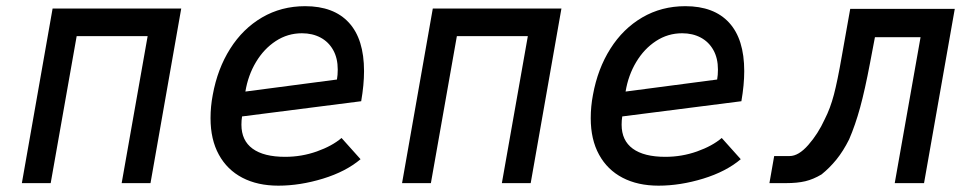

<svg xmlns="http://www.w3.org/2000/svg" viewBox="-20 -578 3040 606"><path d="M146 -551H552L455 0H364L446 -464H222L140 0H49Z M644.5 -205Q644.5 -242 651.5 -278.5Q666.5 -361 706.5 -424.2Q746.5 -487.5 807.2 -523Q868 -558.5 943 -558.5Q1033.5 -558.5 1081.2 -506.5Q1129 -454.5 1129 -353.5Q1129 -310.5 1120 -258.5L744 -210.5Q742 -198.5 742 -184.5Q742 -134.5 777.2 -108.8Q812.5 -83 880 -83Q932 -83 980 -100Q1028 -117 1058 -142.5L1118 -75.5Q1072 -36.5 999.5 -14.2Q927 8 858.5 8Q793 8 745 -17Q697 -42 670.8 -89.8Q644.5 -137.5 644.5 -205ZM1046 -358.5Q1046 -394.5 1031.5 -420.2Q1017 -446 991.5 -459.5Q966 -473 933 -473Q888 -473 850.5 -448.5Q813 -424 788 -382.2Q763 -340.5 754.5 -289L1043.5 -327Q1046 -341 1046 -358.5Z M1346 -551H1752L1655 0H1564L1646 -464H1422L1340 0H1249Z M1844.5 -205Q1844.5 -242 1851.5 -278.5Q1866.5 -361 1906.5 -424.2Q1946.5 -487.5 2007.2 -523Q2068 -558.5 2143 -558.5Q2233.5 -558.5 2281.2 -506.5Q2329 -454.5 2329 -353.5Q2329 -310.5 2320 -258.5L1944 -210.5Q1942 -198.5 1942 -184.5Q1942 -134.5 1977.2 -108.8Q2012.5 -83 2080 -83Q2132 -83 2180 -100Q2228 -117 2258 -142.5L2318 -75.5Q2272 -36.5 2199.5 -14.2Q2127 8 2058.5 8Q1993 8 1945 -17Q1897 -42 1870.8 -89.8Q1844.5 -137.5 1844.5 -205ZM2246 -358.5Q2246 -394.5 2231.5 -420.2Q2217 -446 2191.5 -459.5Q2166 -473 2133 -473Q2088 -473 2050.5 -448.5Q2013 -424 1988 -382.2Q1963 -340.5 1954.5 -289L2243.5 -327Q2246 -341 2246 -358.5Z M2423.5 -85.5H2472.5Q2500.5 -85.5 2531.2 -120.5Q2562 -155.5 2583 -201.5Q2600.5 -235.5 2612 -279.2Q2623.5 -323 2637 -401L2663.5 -550H2993.5L2896.5 0H2804L2885.5 -460.5H2741.5L2726 -379Q2710 -294.5 2694.8 -238.8Q2679.5 -183 2660 -138Q2641.5 -101 2620 -74.5Q2598.5 -48 2573 -27.5Q2547 -12 2521.8 -6Q2496.5 0 2460.5 0H2408.5Z"/></svg>

Font: JuliaMono Medium
Style: Italic
Weight: 500
Italic angle: -9°
Monospace: yes
Designer: cormullion
Foundry: corm
Version: Version 0.054; ttfautohint (v1.8.4)